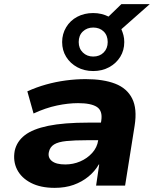

<svg xmlns="http://www.w3.org/2000/svg" viewBox="-20 -896 746 927"><path d="M244 11Q176 11 129.5 -13Q83 -37 62.5 -77.5Q42 -118 51 -168Q61 -213 99.5 -243Q138 -273 213 -288.5Q288 -304 408 -304H491L478 -219H400Q340 -219 300.5 -215Q261 -211 241 -198.5Q221 -186 216 -162Q210 -135 230.5 -118.5Q251 -102 295 -102Q333 -102 367 -116.5Q401 -131 425 -157.5Q449 -184 454 -218L469 -314Q476 -361 448 -379.5Q420 -398 357 -398Q309 -398 254.5 -386.5Q200 -375 142 -348L112 -455Q156 -475 202.5 -488Q249 -501 297.5 -507.5Q346 -514 393 -514Q479 -514 536 -492Q593 -470 618 -420.5Q643 -371 630 -289L584 0H444L459 -102H457Q438 -69 407 -43.5Q376 -18 335.5 -3.5Q295 11 244 11ZM430 -553Q387 -553 353 -571.5Q319 -590 299.5 -621.5Q280 -653 280 -693Q280 -732 299.5 -764.5Q319 -797 353 -815Q387 -833 430 -833Q451 -833 469.5 -828.5Q488 -824 504 -816L566 -876H703L566 -755Q572 -741 576 -726Q580 -711 580 -693Q580 -653 560.5 -621.5Q541 -590 507 -571.5Q473 -553 430 -553ZM430 -623Q461 -623 480.5 -642.5Q500 -662 500 -693Q500 -725 480.5 -744Q461 -763 430 -763Q400 -763 380 -744Q360 -725 360 -693Q360 -662 380 -642.5Q400 -623 430 -623Z"/></svg>

Font: Nunito Sans 7pt SemiExpanded ExtraBold
Style: Italic
Weight: 800
Width: 6
Italic angle: -9°
Designer: Vernon Adams
Foundry: Vernon Adams
Version: Version 3.101;gftools[0.9.27]